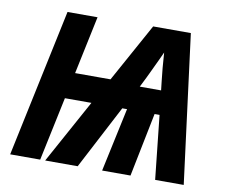

<svg xmlns="http://www.w3.org/2000/svg" viewBox="-78 -815 1081 913"><g transform="rotate(10 462.0 -358.5)"><path d="M26 0 177 -714H322L263 -434H434L590 -717H772L864 0H726L693 -308H669L607 0H470L536 -308H513L352 0H195L364 -308H236L171 0ZM680 -424 675 -468Q672 -493 668.5 -531Q665 -569 663 -604Q656 -588 647 -569Q638 -550 629 -531Q620 -512 612.5 -496Q605 -480 600 -470L577 -424Z"/></g></svg>

Font: BC Sans
Style: Bold Italic
Weight: 700
Italic angle: -12°
Designer: Monotype Design Team
Province of B.C.
Foundry: Monotype Imaging Inc.
Version: Version 2.000;GOOG;noto-source:20170915:90ef993387c0